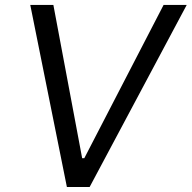

<svg xmlns="http://www.w3.org/2000/svg" viewBox="-20 -747 766 767"><path d="M193.2 -727.3 308.2 -115.1H316.8L633.5 -727.3H725.9L338.1 0H247.2L100.9 -727.3Z"/></svg>

Font: Inter UI
Style: Italic
Weight: 400
Italic angle: -9.39999°
Designer: Rasmus Andersson
Foundry: rsms
Version: 3.2;8d6f07862